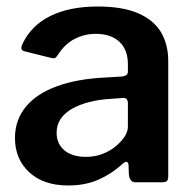

<svg xmlns="http://www.w3.org/2000/svg" viewBox="-20 -560 598 590"><path d="M355 -55Q322 -25 281.5 -7.5Q241 10 190 10Q114 10 70 -30.5Q26 -71 26 -136Q26 -191 59 -231.5Q92 -272 155 -295Q218 -318 307 -322L357 -325Q362 -326 367.5 -329Q373 -332 373 -340V-363Q373 -407 347 -431.5Q321 -456 274 -456Q240 -456 209.5 -440.5Q179 -425 157 -390Q153 -384 149.5 -382Q146 -380 137 -382L53 -403Q48 -405 46 -409Q44 -413 49 -425Q76 -482 135 -511Q194 -540 280 -540Q357 -540 405 -519Q453 -498 475 -460.5Q497 -423 497 -372V-20Q497 -9 493.5 -4.5Q490 0 480 0H395Q386 0 381.5 -7Q377 -14 376 -24L375 -54Q372 -71 355 -55ZM373 -242Q373 -260 358 -259L317 -256Q284 -254 254.5 -246.5Q225 -239 202.5 -226.5Q180 -214 167 -195.5Q154 -177 154 -152Q154 -118 178 -98Q202 -78 244 -78Q272 -78 295 -87Q318 -96 335 -110Q352 -124 362.5 -139.5Q373 -155 373 -171V-242Z"/></svg>

Font: Libre Franklin Thin SemiBold
Style: Regular
Weight: 600
Version: Version 3.000